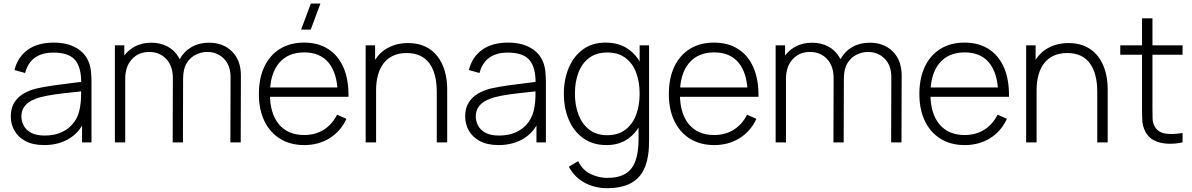

<svg xmlns="http://www.w3.org/2000/svg" viewBox="-20 -792 6632 1068"><path d="M226 15Q163.5 15 122.2 -7Q81 -29 60.5 -65.2Q40 -101.5 40 -144Q40 -190 59.2 -221Q78.5 -252 110.8 -271Q143 -290 182 -299.5Q226.5 -309.5 278 -316.8Q329.5 -324 376.2 -329.5Q423 -335 452.5 -339L431.5 -326.5Q433.5 -414 398.8 -456.8Q364 -499.5 276.5 -499.5Q215 -499.5 175.2 -471.8Q135.5 -444 119.5 -386L60.5 -402.5Q79 -476 135 -515.5Q191 -555 278.5 -555Q353 -555 403.8 -526Q454.5 -497 474.5 -444.5Q483 -423 486 -394.2Q489 -365.5 489 -336.5V0H436.5V-142L456 -137Q431.5 -64 370.5 -24.5Q309.5 15 226 15ZM229 -38Q284 -38 325.5 -57.8Q367 -77.5 392.8 -113.2Q418.5 -149 425.5 -197.5Q430.5 -224.5 431 -256Q431.5 -287.5 431.5 -302.5L456.5 -286.5Q424 -282.5 378.8 -278Q333.5 -273.5 286.5 -267Q239.5 -260.5 201.5 -250.5Q178 -244 154.2 -231.8Q130.5 -219.5 114.8 -198Q99 -176.5 99 -143.5Q99 -119 111.2 -94.5Q123.5 -70 152 -54Q180.5 -38 229 -38Z M1261.5 0 1262.5 -363Q1262.5 -428.5 1225.2 -465.8Q1188 -503 1132.5 -503Q1101 -503 1070.2 -488.5Q1039.5 -474 1019 -441.5Q998.5 -409 998.5 -353.5L958 -360Q956 -419 979.8 -462.8Q1003.5 -506.5 1045.8 -530.5Q1088 -554.5 1142 -554.5Q1221.5 -554.5 1270.8 -505.5Q1320 -456.5 1320 -371.5L1319 0ZM619 0V-540H671.5V-418.5H676.5V0ZM940.5 0 941.5 -357.5Q941.5 -424.5 905 -463.8Q868.5 -503 810 -503Q750.5 -503 713.5 -462.2Q676.5 -421.5 676.5 -353.5L636.5 -373.5Q636.5 -426 660.5 -466.8Q684.5 -507.5 726.2 -531Q768 -554.5 822 -554.5Q870.5 -554.5 910.5 -534Q950.5 -513.5 974.5 -472.2Q998.5 -431 998.5 -369L997.5 0Z M1708.5 -627.5H1655L1709 -772.5H1762.5ZM1672.5 15Q1595 15 1538.5 -19.8Q1482 -54.5 1451 -118.2Q1420 -182 1420 -269Q1420 -357.5 1450.8 -421.8Q1481.5 -486 1537.8 -520.5Q1594 -555 1671.5 -555Q1750 -555 1805.8 -519.2Q1861.5 -483.5 1890.8 -416Q1920 -348.5 1918.5 -253.5H1858.5V-273.5Q1856 -384.5 1808.5 -442.5Q1761 -500.5 1672.5 -500.5Q1581 -500.5 1531.2 -440.2Q1481.5 -380 1481.5 -270Q1481.5 -161 1531.2 -101Q1581 -41 1671.5 -41Q1734 -41 1780.8 -70.2Q1827.5 -99.5 1855 -154L1907 -131Q1874.5 -61 1813 -23Q1751.5 15 1672.5 15ZM1459.5 -253.5V-305.5H1886V-253.5Z M2409.5 0V-281Q2409.5 -332 2399.2 -372Q2389 -412 2368.2 -440Q2347.5 -468 2316.2 -482.5Q2285 -497 2242.5 -497Q2198.5 -497 2166.2 -481.8Q2134 -466.5 2113.2 -439Q2092.5 -411.5 2082.2 -373.8Q2072 -336 2072 -291.5L2026.5 -297Q2026.5 -384.5 2056.2 -441.2Q2086 -498 2136.5 -525.2Q2187 -552.5 2250 -552.5Q2294.5 -552.5 2329.8 -539.5Q2365 -526.5 2391 -502.8Q2417 -479 2434 -446.8Q2451 -414.5 2459.2 -376Q2467.5 -337.5 2467.5 -295.5V0ZM2014 0V-540H2066.5V-418.5H2072V0Z M2753.5 15Q2691 15 2649.8 -7Q2608.5 -29 2588 -65.2Q2567.5 -101.5 2567.5 -144Q2567.5 -190 2586.8 -221Q2606 -252 2638.2 -271Q2670.5 -290 2709.5 -299.5Q2754 -309.5 2805.5 -316.8Q2857 -324 2903.8 -329.5Q2950.5 -335 2980 -339L2959 -326.5Q2961 -414 2926.2 -456.8Q2891.5 -499.5 2804 -499.5Q2742.5 -499.5 2702.8 -471.8Q2663 -444 2647 -386L2588 -402.5Q2606.5 -476 2662.5 -515.5Q2718.5 -555 2806 -555Q2880.5 -555 2931.2 -526Q2982 -497 3002 -444.5Q3010.5 -423 3013.5 -394.2Q3016.5 -365.5 3016.5 -336.5V0H2964V-142L2983.5 -137Q2959 -64 2898 -24.5Q2837 15 2753.5 15ZM2756.5 -38Q2811.5 -38 2853 -57.8Q2894.5 -77.5 2920.2 -113.2Q2946 -149 2953 -197.5Q2958 -224.5 2958.5 -256Q2959 -287.5 2959 -302.5L2984 -286.5Q2951.5 -282.5 2906.2 -278Q2861 -273.5 2814 -267Q2767 -260.5 2729 -250.5Q2705.5 -244 2681.8 -231.8Q2658 -219.5 2642.2 -198Q2626.5 -176.5 2626.5 -143.5Q2626.5 -119 2638.8 -94.5Q2651 -70 2679.5 -54Q2708 -38 2756.5 -38Z M3356.5 255Q3316.5 255 3276.8 243.2Q3237 231.5 3202.5 205.2Q3168 179 3144 135.5L3196 104.5Q3220.5 154.5 3265.5 176Q3310.5 197.5 3357 197.5Q3422.5 197.5 3460.8 173.2Q3499 149 3515.5 100.8Q3532 52.5 3532 -19V-160.5H3538V-540H3590.5V-19Q3590.5 5 3589.5 27Q3588.5 49 3585 71Q3576 133.5 3548 174.2Q3520 215 3472.2 235Q3424.5 255 3356.5 255ZM3354 15Q3277.5 15 3224.8 -22.8Q3172 -60.5 3144.2 -125.2Q3116.5 -190 3116.5 -271Q3116.5 -351 3144 -415.5Q3171.5 -480 3223.2 -517.5Q3275 -555 3348.5 -555Q3424 -555 3476 -518Q3528 -481 3554.5 -416.8Q3581 -352.5 3581 -271Q3581 -190 3554.5 -125.5Q3528 -61 3477.5 -23Q3427 15 3354 15ZM3357.5 -40Q3418 -40 3458.2 -70.2Q3498.5 -100.5 3518.2 -152.8Q3538 -205 3538 -271Q3538 -337.5 3518 -389.5Q3498 -441.5 3458 -470.8Q3418 -500 3358.5 -500Q3297 -500 3257 -469.8Q3217 -439.5 3197.5 -387.8Q3178 -336 3178 -271Q3178 -205.5 3198.2 -153.2Q3218.5 -101 3258.2 -70.5Q3298 -40 3357.5 -40Z M3953 15Q3875.5 15 3819 -19.8Q3762.5 -54.5 3731.5 -118.2Q3700.5 -182 3700.5 -269Q3700.5 -357.5 3731.2 -421.8Q3762 -486 3818.2 -520.5Q3874.5 -555 3952 -555Q4030.5 -555 4086.2 -519.2Q4142 -483.5 4171.2 -416Q4200.5 -348.5 4199 -253.5H4139V-273.5Q4136.5 -384.5 4089 -442.5Q4041.5 -500.5 3953 -500.5Q3861.5 -500.5 3811.8 -440.2Q3762 -380 3762 -270Q3762 -161 3811.8 -101Q3861.5 -41 3952 -41Q4014.5 -41 4061.2 -70.2Q4108 -99.5 4135.5 -154L4187.5 -131Q4155 -61 4093.5 -23Q4032 15 3953 15ZM3740 -253.5V-305.5H4166.5V-253.5Z M4937 0 4938 -363Q4938 -428.5 4900.8 -465.8Q4863.5 -503 4808 -503Q4776.5 -503 4745.8 -488.5Q4715 -474 4694.5 -441.5Q4674 -409 4674 -353.5L4633.5 -360Q4631.5 -419 4655.2 -462.8Q4679 -506.5 4721.2 -530.5Q4763.5 -554.5 4817.5 -554.5Q4897 -554.5 4946.2 -505.5Q4995.5 -456.5 4995.5 -371.5L4994.5 0ZM4294.5 0V-540H4347V-418.5H4352V0ZM4616 0 4617 -357.5Q4617 -424.5 4580.5 -463.8Q4544 -503 4485.5 -503Q4426 -503 4389 -462.2Q4352 -421.5 4352 -353.5L4312 -373.5Q4312 -426 4336 -466.8Q4360 -507.5 4401.8 -531Q4443.5 -554.5 4497.5 -554.5Q4546 -554.5 4586 -534Q4626 -513.5 4650 -472.2Q4674 -431 4674 -369L4673 0Z M5346.5 15Q5269 15 5212.5 -19.8Q5156 -54.5 5125 -118.2Q5094 -182 5094 -269Q5094 -357.5 5124.8 -421.8Q5155.5 -486 5211.8 -520.5Q5268 -555 5345.5 -555Q5424 -555 5479.8 -519.2Q5535.5 -483.5 5564.8 -416Q5594 -348.5 5592.5 -253.5H5532.5V-273.5Q5530 -384.5 5482.5 -442.5Q5435 -500.5 5346.5 -500.5Q5255 -500.5 5205.2 -440.2Q5155.5 -380 5155.5 -270Q5155.5 -161 5205.2 -101Q5255 -41 5345.5 -41Q5408 -41 5454.8 -70.2Q5501.5 -99.5 5529 -154L5581 -131Q5548.5 -61 5487 -23Q5425.5 15 5346.5 15ZM5133.5 -253.5V-305.5H5560V-253.5Z M6083.5 0V-281Q6083.5 -332 6073.2 -372Q6063 -412 6042.2 -440Q6021.5 -468 5990.2 -482.5Q5959 -497 5916.5 -497Q5872.5 -497 5840.2 -481.8Q5808 -466.5 5787.2 -439Q5766.5 -411.5 5756.2 -373.8Q5746 -336 5746 -291.5L5700.5 -297Q5700.5 -384.5 5730.2 -441.2Q5760 -498 5810.5 -525.2Q5861 -552.5 5924 -552.5Q5968.5 -552.5 6003.8 -539.5Q6039 -526.5 6065 -502.8Q6091 -479 6108 -446.8Q6125 -414.5 6133.2 -376Q6141.5 -337.5 6141.5 -295.5V0ZM5688 0V-540H5740.5V-418.5H5746V0Z M6558 0Q6515 9.5 6473 7.2Q6431 5 6398.2 -11.8Q6365.5 -28.5 6349 -63.5Q6335.5 -92 6334 -121Q6332.5 -150 6332.5 -187.5V-690H6390.5V-188.5Q6390.5 -154.5 6391.2 -132.2Q6392 -110 6401.5 -91.5Q6419.5 -57 6458.5 -49.8Q6497.5 -42.5 6558 -52ZM6211.5 -487.5V-540H6558V-487.5Z"/></svg>

Font: Manrope ExtraLight Light
Style: Regular
Weight: 300
Version: Version 4.504